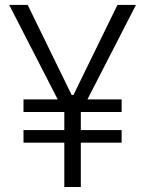

<svg xmlns="http://www.w3.org/2000/svg" viewBox="-20 -747 580 767"><path d="M90.6 -727.3 266.3 -367.5H273.4L449.2 -727.3H523.1L329.2 -349.8H465.9V-299.7H302.9V-227.3H465.9V-177.2H302.9V0H236.9V-177.2H73.9V-227.3H236.9V-299.7H73.9V-349.8H210.6L16.7 -727.3Z"/></svg>

Font: Inter Light BETA
Style: Regular
Weight: 300
Designer: Rasmus Andersson
Foundry: rsms
Version: Version 3.011;git-f93a4a705